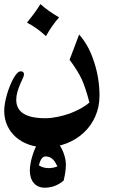

<svg xmlns="http://www.w3.org/2000/svg" viewBox="-20 -562 565 911"><path d="M260.3 -479.5Q242.2 -459 226.8 -436.8Q211.4 -414.6 198.2 -390.6Q152.3 -432.6 107.9 -454.6Q122.1 -471.7 138.4 -493.4Q154.8 -515.1 171.9 -542.5Q208 -509.8 260.3 -479.5ZM311 -23.4Q338.9 -34.2 362.8 -47.1Q386.7 -60.1 404.3 -75.7Q386.7 -143.1 368.7 -184.1Q359.4 -204.6 344 -229.2Q328.6 -253.9 310.1 -278.3L355.5 -398.4Q379.4 -371.1 397 -338.6Q414.6 -306.2 427.2 -265.6V-266.1Q452.1 -188.5 452.1 -107.9Q452.1 -55.2 432.4 -10.3Q412.6 34.7 377.9 67.1Q343.3 99.6 296.1 118.2Q249 136.7 194.3 136.7Q153.3 136.7 117.7 124.3Q82 111.8 55.9 89.1Q29.8 66.4 14.9 34.4Q0 2.4 0 -36.6Q0 -52.2 3.4 -72Q6.8 -91.8 12.7 -112.5Q18.6 -133.3 26.6 -153.3Q34.7 -173.3 43.2 -189Q51.8 -204.6 60.8 -214.1Q69.8 -223.6 78.1 -223.6Q93.8 -223.6 93.8 -209Q93.8 -202.6 88.6 -191.4Q83.5 -180.2 78.6 -169.4Q67.9 -145.5 62.5 -125.7Q57.1 -106 57.1 -88.4Q57.1 -1 195.3 -1Q221.2 -1 252.2 -7.3Q283.2 -13.7 311 -23.4ZM195.8 180.2Q174.8 180.2 164.6 222.7Q185.1 235.8 210.4 235.8Q215.8 235.8 221.9 235.1Q228 234.4 233.9 233.2Q239.7 231.9 244.6 230.5Q249.5 229 252.4 227.1Q252.4 227.5 253.4 228.5L246.6 216.8Q229 180.2 195.8 180.2ZM281.2 295.4Q242.2 328.6 191.9 328.6Q159.7 328.6 140.6 306.6Q121.6 284.7 121.6 246.6Q121.6 233.4 124.5 215.8Q127.4 198.2 132.8 180.2Q138.2 162.1 145.5 144.5Q152.8 127 161.6 113.3Q170.4 99.6 180.4 91.1Q190.4 82.5 200.7 82.5Q217.8 82.5 234.1 95.2Q250.5 107.9 263.4 127.7Q276.4 147.5 284.4 171.9Q292.5 196.3 292.5 219.7Q292.5 236.8 289.8 255.1Q287.1 273.4 282.2 293.9Z"/></svg>

Font: XB Niloofar
Style: Bold
Weight: 700
Designer: Behnam
Foundry: Irmug
Version: Version 7.201 2008